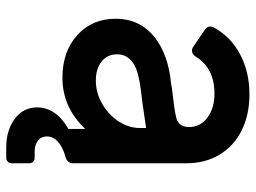

<svg xmlns="http://www.w3.org/2000/svg" viewBox="-122 -504 819 615"><g transform="rotate(90 287.5 -196.5)"><path d="M324 94Q324 64 341.5 38.5Q359 13 393 -6V-60Q324 13 229 13Q145 13 92.5 -34.5Q40 -82 40 -158Q40 -227 88 -272.5Q136 -318 223 -332Q245 -334 265 -338Q335 -346 350 -350Q387 -356 387 -392Q387 -429 356.5 -451.5Q326 -474 280 -474Q199 -474 162 -415Q154 -402 143 -402Q135 -402 130 -406L74 -444Q65 -450 65 -461Q65 -464 67 -470Q96 -525 153 -555.5Q210 -586 282 -586Q348 -586 398 -561Q448 -536 475.5 -490Q503 -444 503 -384V-22Q503 -12 497 -5Q491 2 480 4Q451 12 434 27.5Q417 43 417 63Q417 81 430.5 91.5Q444 102 465 102H486Q493 102 498 107Q503 112 503 119V176Q503 183 498 188Q493 193 486 193H451Q398 193 361 166Q324 139 324 94ZM390 -235V-255L315 -244Q254 -237 236 -233Q154 -218 154 -162Q154 -131 177 -112.5Q200 -94 238 -94Q277 -94 312 -114Q347 -134 368.5 -166.5Q390 -199 390 -235Z"/></g></svg>

Font: Miriam Libre
Style: Bold
Weight: 700
Designer: Michal Sahar
Foundry: Hagilda
Version: Version 1.001